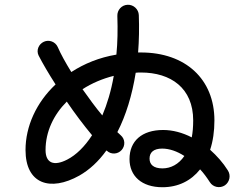

<svg xmlns="http://www.w3.org/2000/svg" viewBox="-20 -803 1040 805"><path d="M661 -18C727 -18 781 -45 819 -93C834 -77 847 -59 860 -39C873 -18 902 -12 923 -26C943 -40 949 -68 935 -89C915 -121 889 -150 861 -175C873 -211 879 -253 879 -298C879 -471 758 -583 571 -583H559C563 -633 564 -686 562 -740C561 -764 540 -784 515 -783C490 -782 471 -761 472 -736C474 -678 473 -624 468 -574C396 -562 333 -536 279 -501C255 -540 235 -576 222 -606C212 -628 186 -638 164 -628C142 -618 131 -592 142 -570C159 -537 184 -494 213 -449C132 -373 87 -273 87 -174C87 -32 190 2 313 -67C355 -91 393 -126 426 -172L428 -171C446 -154 474 -156 490 -174C506 -192 505 -220 486 -236L472 -249C508 -319 534 -404 549 -498C556 -499 564 -499 571 -499C696 -499 790 -434 790 -298C790 -272 788 -248 784 -227C745 -247 704 -258 664 -258C575 -258 523 -212 523 -136C523 -65 574 -18 661 -18ZM171 -174C171 -251 205 -322 260 -377C294 -327 331 -278 366 -236C335 -188 299 -153 262 -134C206 -105 171 -119 171 -174ZM326 -429C365 -454 409 -473 457 -485C446 -422 429 -366 409 -319C381 -352 353 -391 326 -429ZM607 -138C607 -164 624 -180 660 -180C690 -180 722 -169 753 -149C729 -114 696 -97 661 -97C624 -97 607 -113 607 -138Z"/></svg>

Font: 寒蝉半圆体
Style: Regular
Weight: 400
Designer: Yoshimichi Ohira & Warren
Foundry: ChillType
Version: Version 1.800;Glyphs 3.1.1 (3135)